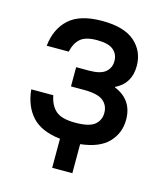

<svg xmlns="http://www.w3.org/2000/svg" viewBox="-99 -584 683 791"><g transform="rotate(15 242.5 -189.0)"><path d="M197 6Q116 -3 76.5 -46Q37 -89 30 -160H124Q132 -118 157 -96Q182 -74 240 -74Q299 -74 322.5 -93Q346 -112 346 -144Q346 -176 322.5 -195Q299 -214 240 -214H185V-296H240Q289 -296 310 -314Q331 -332 331 -361Q331 -390 310 -408Q289 -426 240 -426Q191 -426 169 -406.5Q147 -387 139 -350H45Q53 -424 99.5 -466Q146 -508 240 -508Q334 -508 379.5 -468Q425 -428 425 -365Q425 -290 361 -259V-257Q440 -225 440 -140Q440 -83 402 -43Q364 -3 283 6V130H197Z"/></g></svg>

Font: PT Root UI Medium
Style: Regular
Weight: 500
Designer: Vitaly Kuzmin
Foundry: ParaType Ltd.
Version: Version 2.001G